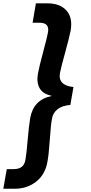

<svg xmlns="http://www.w3.org/2000/svg" viewBox="-23 -946 551 1165"><path d="M422.9 -418 403.8 -309.1Q355 -305.7 326.4 -283.4Q297.9 -261.2 292 -224.1Q285.6 -190.9 279.3 -99.1Q272.9 -7.3 265.1 34.2Q252 111.8 197.3 155.5Q142.6 199.2 65.9 199.2H-2.9L18.1 80.1H60.1Q91.8 80.1 109.4 65.9Q127 51.8 131.8 21Q137.2 -7.8 145 -97.9Q152.8 -188 160.2 -229Q180.2 -340.8 288.1 -362.8L289.1 -365.2Q237.8 -375.5 217.8 -410.4Q197.8 -445.3 207 -498Q214.4 -539.6 238.5 -629.4Q262.7 -719.2 268.1 -749Q273.4 -779.3 260.7 -793.7Q248 -808.1 215.8 -808.1H174.8L194.8 -925.8H264.2Q340.8 -925.8 379.9 -882.6Q418.9 -839.4 405.8 -761.2Q397.9 -719.7 372.6 -628.2Q347.2 -536.6 340.8 -502.9Q334 -465.8 354.7 -444.1Q375.5 -422.4 422.9 -418Z"/></svg>

Font: SVN-Poppins SemiBold
Style: Italic
Weight: 600
Italic angle: -10°
Designer: Ninad Kale (Devanagari), Jonny Pinhorn (Latin)
Foundry: Indian Type Foundry
Version: Version 3.002 2017